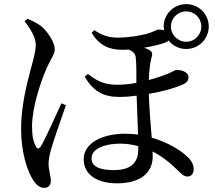

<svg xmlns="http://www.w3.org/2000/svg" viewBox="-20 -847 1040 929"><path d="M807 -719C807 -759 840 -792 881 -792C922 -792 954 -759 954 -719C954 -678 922 -645 881 -645C840 -645 807 -678 807 -719ZM99 -744C122 -714 153 -671 153 -630C153 -592 137 -546 128 -509C114 -454 82 -342 82 -223C82 -111 112 -20 139 22C157 51 175 62 194 62C215 62 226 48 226 28C226 4 215 -23 215 -56C215 -74 220 -100 229 -131C242 -175 279 -281 299 -338L277 -347C253 -295 197 -169 177 -138C168 -124 159 -126 153 -140C142 -160 135 -188 135 -235C135 -329 177 -447 198 -499C224 -562 245 -583 245 -608C245 -644 208 -698 176 -723C154 -738 133 -748 113 -756ZM649 -140V-124C649 -59 612 -24 531 -24C460 -24 423 -42 423 -81C423 -132 498 -152 560 -152C590 -152 619 -148 649 -140ZM405 -489 390 -476C433 -401 486 -378 556 -378C585 -378 611 -380 641 -384L648 -196C628 -198 607 -200 585 -200C472 -200 385 -153 385 -77C385 2 455 40 546 40C656 40 719 -8 719 -91L718 -114C760 -93 801 -62 842 -21C857 -6 870 7 887 7C907 7 917 -8 917 -28C917 -55 903 -76 876 -98C845 -125 787 -160 714 -181C709 -245 702 -324 700 -393C755 -402 815 -417 857 -435C884 -445 892 -458 892 -473C892 -503 849 -509 834 -509C829 -509 818 -501 792 -490C769 -481 736 -469 700 -460C702 -502 705 -540 713 -568C719 -586 717 -596 704 -604C696 -609 687 -613 677 -616C718 -623 756 -632 780 -641C787 -644 792 -647 795 -652C815 -626 846 -610 881 -610C941 -610 990 -658 990 -719C990 -779 941 -827 881 -827C821 -827 772 -779 772 -719L774 -700C766 -703 757 -704 748 -704C738 -704 726 -694 690 -683C654 -675 609 -665 549 -665C506 -665 474 -676 436 -701L423 -688C461 -627 508 -606 572 -606L604 -607C620 -600 636 -588 637 -567C640 -542 640 -492 640 -446C614 -441 582 -437 545 -437C477 -437 445 -460 405 -489Z"/></svg>

Font: Noto Serif JP Medium
Style: Regular
Weight: 500
Designer: Ryoko NISHIZUKA 西塚涼子 (kana & ideographs); Frank Grießhammer (Latin, Greek & Cyrillic); Wenlong ZHANG 张文龙 (bopomofo); San
Foundry: Adobe
Version: Version 2.001;hotconv 1.1.0;makeotfexe 2.6.0